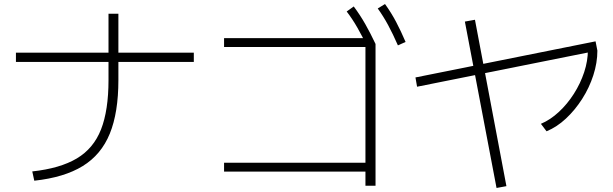

<svg xmlns="http://www.w3.org/2000/svg" viewBox="-20 -875 3040 952"><path d="M140 -25Q278 -40 361 -89.5Q444 -139 481 -233.5Q518 -328 518 -478V-807H567V-478Q567 -317 524.5 -212.5Q482 -108 390 -51.5Q298 5 150 21ZM59 -568V-614H941V-568Z M1792 46V-24H1091V-68H1792V-642H1091V-686H1822L1842 -657V46ZM1804 -638Q1777 -694 1752.5 -737Q1728 -780 1699 -818L1734 -843Q1766 -800 1791.5 -755Q1817 -710 1842 -657ZM1953 -650Q1928 -707 1904.5 -750.5Q1881 -794 1853 -833L1889 -855Q1920 -812 1944 -766.5Q1968 -721 1991 -667Z M2048 -445 2040 -491 2933 -670 2942 -624ZM2442 57 2285 -768 2335 -777 2491 48ZM2662 -261Q2709 -281 2751 -320Q2793 -359 2825.5 -410Q2858 -461 2876.5 -517Q2895 -573 2895 -628L2942 -624Q2942 -564 2922 -502Q2902 -440 2866.5 -384.5Q2831 -329 2786 -287Q2741 -245 2690 -224Z"/></svg>

Font: M PLUS 1 Code Light
Style: Regular
Weight: 300
Designer: Coji Morishita
Foundry: UNDERFOREST DESIGN
Version: Version 1.002